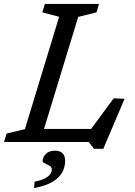

<svg xmlns="http://www.w3.org/2000/svg" viewBox="-40 -718 684 971"><path d="M355.5 -632.5 162.5 0H-19.5L-6.5 -42.5L86 -65L259 -633L174 -655.5L187 -698H460.5L448 -655.5ZM398 -35 535 -221 590 -218.5 482.5 34.5H435.5L409 0H78.5L100 -66H451.5ZM175.5 96.5Q175.5 78.5 191 61.2Q206.5 44 239 44Q262 44 275.8 56.5Q289.5 69 289.5 96.5Q289.5 124.5 275.5 151.8Q261.5 179 227.2 200.5Q193 222 132 233L135 201Q171 193.5 189.5 183Q208 172.5 215 161.2Q222 150 222 140Q222 127 210.2 120Q198.5 113 187 108Q175.5 103 175.5 96.5Z"/></svg>

Font: Newsreader 9pt
Style: Italic
Weight: 400
Italic angle: -17°
Designer: Hugues Gentile
Foundry: Production Type
Version: Version 1.003